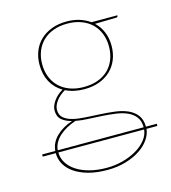

<svg xmlns="http://www.w3.org/2000/svg" viewBox="-104 -583 762 855"><g transform="rotate(-15 277.0 -155.0)"><path d="M23 46H83.5Q87 8 115.5 -20Q144 -48 190 -63.5Q161.5 -70.5 144.2 -85.5Q127 -100.5 127 -129Q127 -139 131.2 -150Q135.5 -161 143 -171.8Q150.5 -182.5 161.2 -192.2Q172 -202 185.5 -209.5Q151.5 -229.5 133.2 -263.5Q115 -297.5 115 -342Q115 -376.5 126.5 -405.2Q138 -434 159.8 -454.5Q181.5 -475 212 -486.5Q242.5 -498 281 -498Q313.5 -498 340.2 -489.5Q367 -481 388 -466H507V-464Q507 -461 504.5 -459Q502 -457 499 -457L401 -455Q423.5 -434 435.2 -405.5Q447 -377 447 -342Q447 -307 435.2 -278.2Q423.5 -249.5 401.8 -229Q380 -208.5 349.5 -197.2Q319 -186 281 -186Q232 -186 195 -204.5Q182.5 -197.5 172 -188.5Q161.5 -179.5 154 -169.5Q146.5 -159.5 142.2 -149Q138 -138.5 138 -129Q138 -104.5 153.5 -91.2Q169 -78 194.2 -71.8Q219.5 -65.5 252 -63.8Q284.5 -62 318.5 -60.2Q352.5 -58.5 385 -54.5Q417.5 -50.5 443.2 -39.5Q469 -28.5 485 -8.2Q501 12 501.5 46H551.5V56H501.5Q499 80.5 482.8 104.2Q466.5 128 438.5 146.5Q410.5 165 372 176.5Q333.5 188 287 188Q237.5 188 199.5 177.5Q161.5 167 135.5 149Q109.5 131 96.2 107Q83 83 83 56H23ZM281 -196Q317.5 -196 346 -206.5Q374.5 -217 394.2 -236.2Q414 -255.5 424.5 -282.5Q435 -309.5 435 -342Q435 -374.5 424.2 -401.5Q413.5 -428.5 393.5 -447.8Q373.5 -467 345 -477.5Q316.5 -488 281 -488Q245.5 -488 217 -477.5Q188.5 -467 168.5 -447.8Q148.5 -428.5 137.8 -401.5Q127 -374.5 127 -342Q127 -309.5 137.8 -282.5Q148.5 -255.5 168.5 -236.2Q188.5 -217 217 -206.5Q245.5 -196 281 -196ZM287 178Q325 178 360.5 168.5Q396 159 424.2 142.5Q452.5 126 470.2 103.8Q488 81.5 490.5 56H95Q95 81.5 108.5 103.8Q122 126 146.8 142.5Q171.5 159 207 168.5Q242.5 178 287 178ZM491 46Q491 16.5 477 -1.8Q463 -20 440 -30.2Q417 -40.5 387.5 -44.5Q358 -48.5 326.2 -50.5Q294.5 -52.5 263 -53.8Q231.5 -55 205 -60Q182.5 -52.5 163.2 -42Q144 -31.5 129.2 -18.2Q114.5 -5 105.5 11.2Q96.5 27.5 95 46Z"/></g></svg>

Font: Lato Hairline
Style: Regular
Weight: 100
Designer: Lukasz Dziedzic
Foundry: tyPoland Lukasz Dziedzic
Version: Version 2.007; 2014-02-27